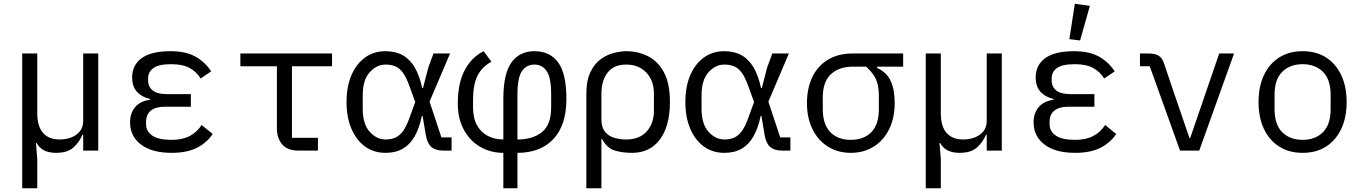

<svg xmlns="http://www.w3.org/2000/svg" viewBox="-20 -800 7240 1020"><path d="M98 200V-516H178V-199Q178 -129 208.5 -94Q239 -59 297 -59Q329 -59 357.5 -69.5Q386 -80 404 -102Q422 -124 422 -158V-516H502V0H422V-84H418Q401 -44 369.5 -16Q338 12 278 12Q240 12 214.5 -1Q189 -14 175 -40H171L178 44V200Z M892 12Q787 12 729 -32Q671 -76 671 -150Q671 -199 698 -231Q725 -263 777 -270V-274Q732 -285 707 -313Q682 -341 682 -389Q682 -454 732.5 -491Q783 -528 886 -528Q966 -528 1017 -500Q1068 -472 1102 -421L1046 -383Q1024 -419 987 -439Q950 -459 890 -459Q823 -459 795 -438.5Q767 -418 767 -385V-373Q767 -338 792 -319Q817 -300 865 -300H994V-233H855Q807 -233 781.5 -212.5Q756 -192 756 -153V-139Q756 -103 788.5 -80Q821 -57 892 -57Q949 -57 988 -77.5Q1027 -98 1051 -136L1110 -88Q1077 -40 1024.5 -14Q972 12 892 12Z M1565 0Q1507 0 1479 -33Q1451 -66 1451 -118V-448H1257V-516H1744V-448H1531V-68H1669V0Z M2379 0H2334Q2294 0 2272 -19Q2250 -38 2242 -83L2225 -184H2221Q2208 -120 2183 -76Q2158 -32 2120 -10Q2082 12 2028 12Q1966 12 1919.5 -21.5Q1873 -55 1847 -116Q1821 -177 1821 -258Q1821 -340 1847 -400.5Q1873 -461 1919.5 -494.5Q1966 -528 2028 -528Q2081 -528 2119.5 -506.5Q2158 -485 2183.5 -441.5Q2209 -398 2223 -332H2227L2256 -443L2283 -516H2371L2262 -260L2325 -70H2379ZM2028 -59Q2058 -59 2080.5 -69Q2103 -79 2121 -103.5Q2139 -128 2155 -173L2186 -258L2155 -343Q2139 -388 2121 -413Q2103 -438 2080.5 -447.5Q2058 -457 2028 -457Q1981 -457 1944 -416Q1907 -375 1907 -294V-222Q1907 -141 1944 -100Q1981 -59 2028 -59Z M2654 12Q2585 12 2530 -20.5Q2475 -53 2443.5 -112Q2412 -171 2412 -250Q2412 -357 2448 -426Q2484 -495 2549 -528L2591 -472Q2540 -445 2516.5 -397.5Q2493 -350 2493 -269V-230Q2493 -171 2515 -133Q2537 -95 2573.5 -77Q2610 -59 2654 -59V-274Q2654 -408 2697 -468Q2740 -528 2819 -528Q2902 -528 2945.5 -468Q2989 -408 2989 -274Q2989 -135 2920 -61.5Q2851 12 2729 12V200H2654ZM2729 -59Q2810 -59 2859 -98Q2908 -137 2908 -230V-299Q2908 -388 2884 -422.5Q2860 -457 2819 -457Q2777 -457 2753 -422.5Q2729 -388 2729 -299Z M3095 -302Q3095 -374 3117.5 -419Q3140 -464 3174 -487.5Q3208 -511 3244 -519.5Q3280 -528 3307 -528Q3370 -528 3423 -501Q3476 -474 3507.5 -415Q3539 -356 3539 -258Q3539 -131 3486 -59.5Q3433 12 3338 12Q3284 12 3244 -1Q3204 -14 3179 -61H3175V200H3095ZM3307 -59Q3377 -59 3415.5 -101.5Q3454 -144 3454 -214V-302Q3454 -372 3413.5 -414.5Q3373 -457 3307 -457Q3241 -457 3208 -414.5Q3175 -372 3175 -302V-165Q3175 -125 3193 -101.5Q3211 -78 3241.5 -68.5Q3272 -59 3307 -59Z M4179 0H4134Q4094 0 4072 -19Q4050 -38 4042 -83L4025 -184H4021Q4008 -120 3983 -76Q3958 -32 3920 -10Q3882 12 3828 12Q3766 12 3719.5 -21.5Q3673 -55 3647 -116Q3621 -177 3621 -258Q3621 -340 3647 -400.5Q3673 -461 3719.5 -494.5Q3766 -528 3828 -528Q3881 -528 3919.5 -506.5Q3958 -485 3983.5 -441.5Q4009 -398 4023 -332H4027L4056 -443L4083 -516H4171L4062 -260L4125 -70H4179ZM3828 -59Q3858 -59 3880.5 -69Q3903 -79 3921 -103.5Q3939 -128 3955 -173L3986 -258L3955 -343Q3939 -388 3921 -413Q3903 -438 3880.5 -447.5Q3858 -457 3828 -457Q3781 -457 3744 -416Q3707 -375 3707 -294V-222Q3707 -141 3744 -100Q3781 -59 3828 -59Z M4640 -446V-439Q4690 -416 4711.5 -370.5Q4733 -325 4733 -252Q4733 -173 4703.5 -113.5Q4674 -54 4621.5 -21Q4569 12 4500 12Q4431 12 4378.5 -21Q4326 -54 4296.5 -113.5Q4267 -173 4267 -252Q4267 -331 4295.5 -390.5Q4324 -450 4378.5 -483Q4433 -516 4512 -516H4778V-446ZM4512 -446Q4437 -446 4394 -405.5Q4351 -365 4351 -283V-221Q4351 -139 4391 -98Q4431 -57 4500 -57Q4569 -57 4609 -98Q4649 -139 4649 -221V-283Q4649 -325 4642.5 -352Q4636 -379 4621.5 -400.5Q4607 -422 4582 -446Z M4898 200V-516H4978V-199Q4978 -129 5008.5 -94Q5039 -59 5097 -59Q5129 -59 5157.5 -69.5Q5186 -80 5204 -102Q5222 -124 5222 -158V-516H5302V0H5222V-84H5218Q5201 -44 5169.5 -16Q5138 12 5078 12Q5040 12 5014.5 -1Q4989 -14 4975 -40H4971L4978 44V200Z M5692 12Q5587 12 5529 -32Q5471 -76 5471 -150Q5471 -199 5498 -231Q5525 -263 5577 -270V-274Q5532 -285 5507 -313Q5482 -341 5482 -389Q5482 -454 5532.5 -491Q5583 -528 5686 -528Q5766 -528 5817 -500Q5868 -472 5902 -421L5846 -383Q5824 -419 5787 -439Q5750 -459 5690 -459Q5623 -459 5595 -438.5Q5567 -418 5567 -385V-373Q5567 -338 5592 -319Q5617 -300 5665 -300H5794V-233H5655Q5607 -233 5581.5 -212.5Q5556 -192 5556 -153V-139Q5556 -103 5588.5 -80Q5621 -57 5692 -57Q5749 -57 5788 -77.5Q5827 -98 5851 -136L5910 -88Q5877 -40 5824.5 -14Q5772 12 5692 12ZM5718 -585 5661 -592 5690 -780 5770 -769Z M6249 0 6088 -448H6036V-516H6081Q6116 -516 6135.5 -504Q6155 -492 6165 -460L6219 -300L6299 -67H6303L6383 -300L6457 -516H6536L6351 0Z M6900 12Q6828 12 6775.5 -21.5Q6723 -55 6694.5 -115.5Q6666 -176 6666 -258Q6666 -340 6694.5 -400.5Q6723 -461 6775.5 -494.5Q6828 -528 6900 -528Q6973 -528 7025 -494.5Q7077 -461 7105.5 -400.5Q7134 -340 7134 -258Q7134 -176 7105.5 -115.5Q7077 -55 7025 -21.5Q6973 12 6900 12ZM6900 -57Q6967 -57 7008 -97.5Q7049 -138 7049 -221V-295Q7049 -378 7008 -418.5Q6967 -459 6900 -459Q6833 -459 6792 -418.5Q6751 -378 6751 -295V-221Q6751 -138 6792 -97.5Q6833 -57 6900 -57Z"/></svg>

Font: Lilex
Style: Regular
Weight: 400
Monospace: yes
Designer: Mike Abbink, Paul van der Laan, Pieter van Rosmalen, Mikhael Khrustik
Foundry: Mikhael Khrustik
Version: Version 2.510